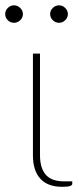

<svg xmlns="http://www.w3.org/2000/svg" viewBox="-40 -694 298 720"><path d="M83.5 -493H110V-112Q110 -64 131.5 -39Q153 -14 199.5 -14H231V-5Q231 0.5 223.2 3.5Q215.5 6.5 192.5 6.5Q139 6.5 111.2 -24Q83.5 -54.5 83.5 -111ZM46 -641Q46 -628 35.8 -618.2Q25.5 -608.5 12.5 -608.5Q-1 -608.5 -10.8 -618.2Q-20.5 -628 -20.5 -641Q-20.5 -654.5 -10.8 -664.2Q-1 -674 12.5 -674Q25.5 -674 35.8 -664.2Q46 -654.5 46 -641ZM214.5 -641Q214.5 -628 204.5 -618.2Q194.5 -608.5 181.5 -608.5Q168 -608.5 158 -618.2Q148 -628 148 -641Q148 -654.5 158 -664.2Q168 -674 181.5 -674Q194.5 -674 204.5 -664.2Q214.5 -654.5 214.5 -641Z"/></svg>

Font: Lato 2
Style: Regular
Weight: 200
Designer: Lukasz Dziedzic with Adam Twardoch and Botio Nikoltchev
Foundry: tyPoland Lukasz Dziedzic
Version: Version 2.015; 2015-08-06; http://www.latofonts.com/